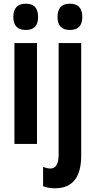

<svg xmlns="http://www.w3.org/2000/svg" viewBox="-20 -778 517 1038"><path d="M358 -616Q425 -616 425 -686Q425 -758 358 -758Q291 -758 291 -686Q291 -616 358 -616ZM52 -686Q52 -616 120 -616Q186 -616 186 -686Q186 -758 120 -758Q52 -758 52 -686ZM58 -545V0H180V-545ZM419 63V-545H297V57Q297 133 253 133Q234 133 213 124V229Q242 240 280 240Q419 238 419 63Z"/></svg>

Font: Noto Sans UI Condensed
Style: Bold
Weight: 700
Width: 3
Designer: Monotype Design Team
Foundry: Monotype Imaging Inc.
Version: 1.001